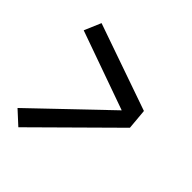

<svg xmlns="http://www.w3.org/2000/svg" viewBox="-137 -776 874 874"><g transform="rotate(30 300.0 -339.0)"><path d="M65 -39 18 -113 434 -341 102 -570 156 -639 523 -389 506 -291Z"/></g></svg>

Font: Iosevka SS04 Medium Extended
Style: Italic
Weight: 500
Width: 7
Italic angle: -9°
Monospace: yes
Designer: Belleve Invis
Foundry: Belleve Invis
Version: Version 19.0.0; ttfautohint (v1.8.4)